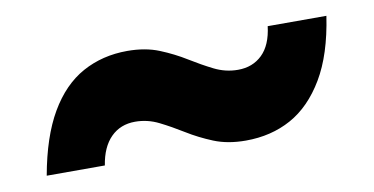

<svg xmlns="http://www.w3.org/2000/svg" viewBox="-35 -485 652 335"><g transform="rotate(-10 291.0 -318.0)"><path d="M379 -223Q347 -223 322.5 -233Q298 -243 277 -256Q256 -269 236 -279Q216 -289 194 -289Q168 -289 151 -272Q134 -255 129 -223H26Q38 -290 62.5 -332Q87 -374 122.5 -393.5Q158 -413 202 -413Q234 -413 258.5 -403Q283 -393 304 -380Q325 -367 345 -357Q365 -347 387 -347Q413 -347 430 -363.5Q447 -380 451 -413H555Q545 -346 520 -304Q495 -262 459.5 -242.5Q424 -223 379 -223Z"/></g></svg>

Font: DM Sans 36pt ExtraBold
Style: Regular
Weight: 800
Designer: Colophon Foundry, Jonny Pinhorn
Foundry: Colophon Foundry
Version: Version 4.004;gftools[0.9.30]